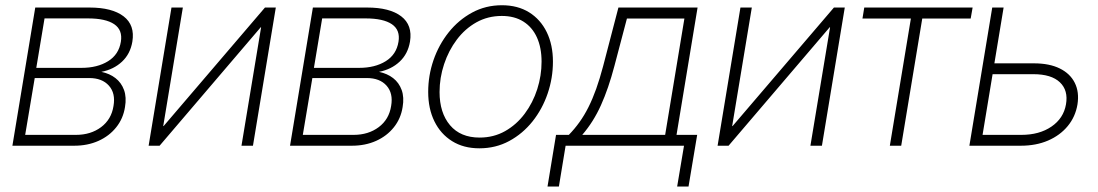

<svg xmlns="http://www.w3.org/2000/svg" viewBox="-20 -551 4150 726"><path d="M26.9 0 113.3 -522.5H318.4Q403.8 -522.5 447.3 -489.3Q490.7 -456.1 480.5 -393.6Q472.7 -347.2 441.4 -317.9Q410.2 -288.6 363.3 -279.3Q394.5 -272.9 416.7 -255.6Q439 -238.3 449 -210.7Q459 -183.1 452.6 -146Q445.8 -102.5 419.4 -69.6Q393.1 -36.6 352.3 -18.3Q311.5 0 260.7 0ZM75.2 -41H267.1Q323.2 -41 362.3 -70.3Q401.4 -99.6 409.2 -150.4Q417.5 -198.2 391.8 -227.1Q366.2 -255.9 317.4 -255.9H111.3ZM117.2 -294.4H288.1Q348.1 -294.4 388.7 -319.6Q429.2 -344.7 437 -393.1Q444.3 -437.5 411.9 -459.5Q379.4 -481.4 312.5 -481.4H148.4Z M936.5 0H893.1L967.3 -447.8H965.8L583.5 0H542L628.4 -522.5H671.4L597.2 -74.2H598.6L981.9 -522.5H1022.9Z M1076.7 0 1163.1 -522.5H1368.2Q1453.6 -522.5 1497.1 -489.3Q1540.5 -456.1 1530.3 -393.6Q1522.5 -347.2 1491.2 -317.9Q1460 -288.6 1413.1 -279.3Q1444.3 -272.9 1466.6 -255.6Q1488.8 -238.3 1498.8 -210.7Q1508.8 -183.1 1502.4 -146Q1495.6 -102.5 1469.2 -69.6Q1442.9 -36.6 1402.1 -18.3Q1361.3 0 1310.5 0ZM1125 -41H1316.9Q1373 -41 1412.1 -70.3Q1451.2 -99.6 1459 -150.4Q1467.3 -198.2 1441.7 -227.1Q1416 -255.9 1367.2 -255.9H1161.1ZM1167 -294.4H1337.9Q1397.9 -294.4 1438.5 -319.6Q1479 -344.7 1486.8 -393.1Q1494.1 -437.5 1461.7 -459.5Q1429.2 -481.4 1362.3 -481.4H1198.2Z M1792.5 9.8Q1732.9 9.8 1689.5 -17.3Q1646 -44.4 1622.6 -92.3Q1599.1 -140.1 1599.1 -203.6Q1599.1 -265.1 1619.1 -323.5Q1639.2 -381.8 1676.5 -428.7Q1713.9 -475.6 1765.1 -503.4Q1816.4 -531.2 1877.9 -531.2Q1937.5 -531.2 1980.7 -504.4Q2023.9 -477.5 2047.4 -429.4Q2070.8 -381.3 2070.8 -317.9Q2070.8 -255.9 2050.8 -197.3Q2030.8 -138.7 1993.7 -92Q1956.5 -45.4 1905.5 -17.8Q1854.5 9.8 1792.5 9.8ZM1793.5 -30.8Q1846.7 -30.8 1889.9 -55.2Q1933.1 -79.6 1964.1 -121.1Q1995.1 -162.6 2011.5 -213.9Q2027.8 -265.1 2027.8 -317.9Q2027.8 -370.6 2010.3 -409.4Q1992.7 -448.2 1959 -469.5Q1925.3 -490.7 1877.4 -490.7Q1824.7 -490.7 1781.5 -466.6Q1738.3 -442.4 1707.3 -401.1Q1676.3 -359.9 1659.2 -308.3Q1642.1 -256.8 1642.1 -203.1Q1642.1 -124.5 1681.6 -77.6Q1721.2 -30.8 1793.5 -30.8Z M2050.3 154.3 2082.5 -41H2130.9Q2152.8 -63.5 2171.1 -89.1Q2189.5 -114.7 2205.1 -145.8Q2220.7 -176.8 2234.4 -215.1Q2248 -253.4 2260.7 -301.3L2318.4 -522.5H2617.7L2538.1 -41H2616.2L2583.5 154.3H2540.5L2566.4 0H2118.7L2093.3 154.3ZM2181.6 -41H2495.1L2567.9 -481H2350.6L2303.2 -301.3Q2280.8 -216.3 2252.4 -153.3Q2224.1 -90.3 2181.6 -41Z M3087.9 0H3044.4L3118.7 -447.8H3117.2L2734.9 0H2693.4L2779.8 -522.5H2822.8L2748.5 -74.2H2750L3133.3 -522.5H3174.3Z M3344.7 0 3424.3 -481H3241.2L3248 -522.5H3657.7L3650.4 -481H3467.3L3387.7 0Z M3730 -311.5H3889.6Q3947.8 -311.5 3987.1 -292.2Q4026.4 -272.9 4043.9 -238Q4061.5 -203.1 4054.2 -156.2Q4046.4 -109.4 4017.3 -74.2Q3988.3 -39.1 3942.9 -19.5Q3897.5 0 3839.8 0H3645.5L3731.9 -522.5H3774.9L3695.3 -41H3841.8Q3910.2 -41 3955.8 -72.3Q4001.5 -103.5 4010.7 -156.2Q4020 -209 3987.8 -239.7Q3955.6 -270.5 3887.2 -270.5H3723.1Z"/></svg>

Font: Inter 28pt ExtraLight
Style: Italic
Weight: 250
Italic angle: -9.3988°
Designer: Rasmus Andersson
Foundry: rsms
Version: Version 4.001;git-66647c0bb